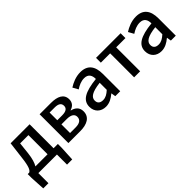

<svg xmlns="http://www.w3.org/2000/svg" viewBox="119 -1483 2594 2594"><g transform="rotate(-45 1416.0 -185.5)"><path d="M594 -92H512V-550H149L120 -314C101 -144 76 -108 47 -92H18V-18L30 193H129V0H484V193H583L594 -18ZM221 -290 239 -458H397V-92H165C190 -133 210 -194 221 -290Z M703 -550V0H931C1059 0 1152 -47 1152 -158C1152 -235 1102 -273 1038 -288V-293C1098 -310 1130 -352 1130 -409C1130 -512 1042 -550 921 -550ZM907 -324H815V-471H911C987 -471 1018 -444 1018 -397C1018 -352 987 -324 907 -324ZM921 -80H815V-245H917C1001 -245 1040 -214 1040 -165C1040 -112 1002 -80 921 -80Z M1411 13C1479 13 1535 -20 1586 -63H1589L1599 0H1693V-331C1693 -480 1630 -564 1493 -564C1405 -564 1328 -528 1271 -492L1314 -414C1361 -445 1413 -470 1473 -470C1554 -470 1578 -415 1578 -350C1349 -326 1249 -265 1249 -146C1249 -49 1316 13 1411 13ZM1446 -78C1397 -78 1360 -98 1360 -154C1360 -215 1414 -258 1578 -277V-142C1533 -101 1494 -78 1446 -78Z M1959 -458V0H2074V-458H2251V-550H1781V-458Z M2473 13C2541 13 2597 -20 2648 -63H2651L2661 0H2755V-331C2755 -480 2692 -564 2555 -564C2467 -564 2390 -528 2333 -492L2376 -414C2423 -445 2475 -470 2535 -470C2616 -470 2640 -415 2640 -350C2411 -326 2311 -265 2311 -146C2311 -49 2378 13 2473 13ZM2508 -78C2459 -78 2422 -98 2422 -154C2422 -215 2476 -258 2640 -277V-142C2595 -101 2556 -78 2508 -78Z"/></g></svg>

Font: Spoqa Han Sans Neo Medium
Style: Regular
Weight: 500
Designer: [Spoqa Han Sans Neo] Dong-huui Kim ___ Younghwa Kang ___ Yujin Lee ___ [Noto Sans] Ryoko NISHIZUKA ____ (kana & ideograp
Foundry: Spoqa (http://www.spoqa-han-sans.com)
Version: Version 1.100;hotconv 1.0.109;makeotfexe 2.5.65596